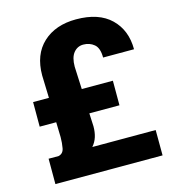

<svg xmlns="http://www.w3.org/2000/svg" viewBox="-107 -810 813 899"><g transform="rotate(-15 299.0 -360.0)"><path d="M436 -278.8H290L293 -215.3Q293 -187 285.9 -164.3Q278.8 -141.6 262.7 -123H569.8L570.3 0H50.8V-123H99.6Q122.1 -128.4 126.7 -153.3Q131.3 -178.2 131.3 -206.1L129.4 -278.8H49.3V-397.9H126L122.6 -507.3Q122.6 -608.4 182.9 -664.3Q243.2 -720.2 343.3 -720.2Q453.1 -720.2 511.5 -663.6Q569.8 -606.9 569.8 -514.6H419.9Q419.9 -561 397.9 -579.1Q376 -597.2 345.7 -597.2Q316.9 -597.2 298.6 -574.7Q280.3 -552.2 280.3 -507.3L285.2 -397.9H436Z"/></g></svg>

Font: Vazirmatn FD ExtraBold
Style: Regular
Weight: 800
Designer: Saber Rastikerdar
Foundry: Saber Rastikerdar
Version: Version 33.003